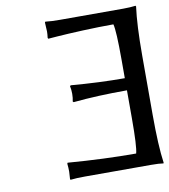

<svg xmlns="http://www.w3.org/2000/svg" viewBox="-76 -716 692 784"><g transform="rotate(-10 270.0 -324.0)"><path d="M443.8 -200.2V-316.9Q319.3 -316.9 221.2 -307.1L217.8 -310.1Q221.2 -325.2 221.2 -341.8Q221.2 -358.4 217.8 -374L221.2 -377Q339.4 -367.2 443.8 -367.2V-444.8Q443.8 -564.5 436 -591.8Q376.5 -591.8 308.6 -588.9Q240.7 -585.9 202.1 -583L164.1 -580.1L162.1 -584Q164.1 -599.6 164.1 -609.9Q164.1 -619.6 162.1 -647.9L164.1 -650.9Q188.5 -647.9 224.1 -647.9H486.8Q502 -647.9 514.9 -648.7Q527.8 -649.4 533.2 -650.4L538.1 -650.9L540 -647.9Q529.8 -572.8 529.8 -444.8V-200.2Q529.8 -71.3 540 0L539.1 2.9Q522 0 486.8 0H213.9Q177.7 0 153.8 2.9L151.9 0Q153.8 -28.3 153.8 -30.8Q153.8 -48.3 151.9 -64L153.8 -67.9Q302.7 -56.2 436 -56.2Q443.8 -83.5 443.8 -200.2Z"/></g></svg>

Font: Linear Smooth
Style: Regular
Weight: 400
Designer: Philipp H. Poll, Flanker
Foundry: Philipp H. Poll, reworked by Flanker
Version: Version 1.061 | FøM Fix